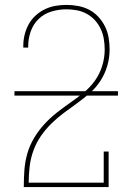

<svg xmlns="http://www.w3.org/2000/svg" viewBox="-20 -763 540 783"><path d="M77 0V-1Q77 -35 79.5 -69.5Q82 -104 91.5 -137Q101 -170 118.5 -199.5Q136 -229 159 -254.5Q182 -280 209 -301.5Q236 -323 264 -342.5Q292 -362 319 -383.5Q346 -405 366 -432.5Q386 -460 396.5 -493.5Q407 -527 407 -561Q407 -582 403.5 -603.5Q400 -625 391 -644.5Q382 -664 367.5 -680Q353 -696 334 -706.5Q315 -717 293.5 -721Q272 -725 251 -725Q220 -725 190 -716Q160 -707 138 -686Q116 -665 105.5 -635.5Q95 -606 95 -575V-569H75V-576Q75 -599 80.5 -621.5Q86 -644 97 -664Q108 -684 125 -699.5Q142 -715 162.5 -725Q183 -735 205.5 -739Q228 -743 251 -743Q275 -743 299 -738.5Q323 -734 344 -723Q365 -712 381.5 -694Q398 -676 408.5 -654.5Q419 -633 423 -609Q427 -585 427 -561Q427 -527 417.5 -494.5Q408 -462 390 -434Q372 -406 347 -384Q322 -362 295 -342.5Q268 -323 241 -303Q214 -283 190 -259.5Q166 -236 147 -208.5Q128 -181 116.5 -149.5Q105 -118 101 -84.5Q97 -51 97 -18H403V-145H423V0ZM39 -373V-391H461V-373Z"/></svg>

Font: Iosevka Curly Slab Thin
Style: Regular
Weight: 100
Monospace: yes
Designer: Belleve Invis
Foundry: Belleve Invis
Version: Version 22.1.2; ttfautohint (v1.8.4)